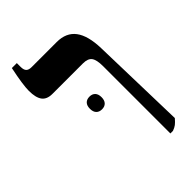

<svg xmlns="http://www.w3.org/2000/svg" viewBox="-203 -716 793 793"><g transform="rotate(-45 193.5 -320.0)"><path d="M301 -386Q301 -423 290 -438Q279 -453 250 -453H72Q40 -453 26 -472Q12 -491 12 -531Q12 -566 29 -647H58V-625Q58 -607 65.5 -599.5Q73 -592 89 -592H236Q291 -592 318.5 -555.5Q346 -519 348 -444L359 -25Q347 -11 338.5 -4.5Q330 2 316 7H301ZM172 -337Q188 -337 197 -327.5Q206 -318 206 -300Q206 -282 197 -272.5Q188 -263 172 -263Q156 -263 147 -272.5Q138 -282 138 -300Q138 -318 147 -327.5Q156 -337 172 -337Z"/></g></svg>

Font: Noto Serif Hebrew Cond
Style: Bold
Weight: 700
Width: 3
Designer: Monotype Design Team
Foundry: Monotype Imaging Inc.
Version: Version 1.000